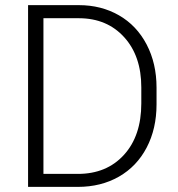

<svg xmlns="http://www.w3.org/2000/svg" viewBox="-20 -731 695 751"><path d="M89.8 0V-710.9H288.6Q376 -710.9 445.3 -671.1Q514.6 -631.3 553.5 -557.1Q592.3 -482.9 592.3 -388.2V-322.8Q592.3 -227.5 553.7 -153.8Q515.1 -80.1 445.1 -40Q375 0 284.2 0ZM149.9 -659.7V-50.8H284.7Q397 -50.8 464.8 -125.2Q532.7 -199.7 532.7 -326.7V-389.2Q532.7 -511.7 465.8 -585.4Q398.9 -659.2 289.6 -659.7Z"/></svg>

Font: Vazir Thin UI
Style: Thin-UI
Weight: 100
Designer: Saber Rastikerdar
Foundry: Saber Rastikerdar
Version: Version 30.0.0